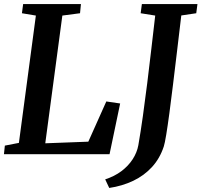

<svg xmlns="http://www.w3.org/2000/svg" viewBox="-20 -763 998 950"><path d="M-0.5 0 4 -42.5 73.5 -56 157.5 -686 88.5 -697.5 94.5 -743H380.5L376 -697.5L288.5 -686L204 -54L417 -62L506 -261L574.5 -251L522 0ZM520.5 167 500.5 124.5Q546.5 109.5 580.8 83.8Q615 58 636.5 24.8Q658 -8.5 664.5 -44.5Q676 -110.5 687 -188.8Q698 -267 708.5 -351.5Q719 -436 728.8 -521Q738.5 -606 748 -686L676 -697.5L682 -743H957L951 -697.5L877 -686.5Q866.5 -597 856 -509.8Q845.5 -422.5 836 -344Q826.5 -265.5 818 -202.2Q809.5 -139 802.5 -96.5Q795.5 -54 790.5 -38.5Q771 21 732 63.5Q693 106 638.8 131.8Q584.5 157.5 520.5 167Z"/></svg>

Font: Merriweather 28pt SemiBold
Style: Italic
Weight: 600
Italic angle: -7.8°
Version: Version 2.101